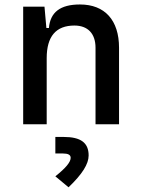

<svg xmlns="http://www.w3.org/2000/svg" viewBox="-20 -547 626 845"><path d="M400.4 0H503.9V-336.9C503.9 -458 441.4 -527.3 332 -527.3C245.1 -527.3 201.2 -493.2 195.3 -423.8H184.1L175.8 -517.6H82V0H185.5V-291C185.5 -387.2 226.6 -434.6 307.6 -434.6C366.2 -434.6 400.4 -399.4 400.4 -336.9ZM281.7 277.3C342.3 219.2 370.1 174.8 370.1 137.2C370.1 81.1 335.4 55.7 260.3 55.7H223.6V128.4H255.4C279.8 128.4 291 134.3 291 147.5C291 166.5 270 191.9 223.6 229Z"/></svg>

Font: Cascadia Mono NF
Style: Regular
Weight: 400
Monospace: yes
Designer: Aaron Bell
Foundry: Saja Typeworks
Version: Version 2404.023